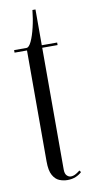

<svg xmlns="http://www.w3.org/2000/svg" viewBox="-80 -699 359 745"><g transform="rotate(-10 99.5 -327.0)"><path d="M124.5 9Q108 9 92.5 2.8Q77 -3.5 66.8 -21.8Q56.5 -40 56.5 -76V-513.5H7.5V-523.5H56.5Q66 -523.5 75.8 -544Q85.5 -564.5 93.2 -596.8Q101 -629 104.5 -664.5H116.5V-523.5H177V-513.5H116.5V-34Q116.5 -17 123.8 -9.8Q131 -2.5 139.5 -2.5Q150 -2.5 160.8 -9Q171.5 -15.5 175.5 -19.5L181 -12.5Q172 -3.5 157.5 2.8Q143 9 124.5 9Z"/></g></svg>

Font: Imbue 100pt Light
Style: Regular
Weight: 300
Designer: Tyler Finck
Foundry: Etcetera Type Company
Version: Version 1.102; ttfautohint (v1.8.3)